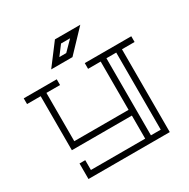

<svg xmlns="http://www.w3.org/2000/svg" viewBox="-202 -895 1285 1305"><g transform="rotate(-30 440.0 -242.0)"><path d="M860 -424H761V226H123V104H168V181H594V0H123V-424H16V-469H275V-424H168V-45H594V-424H495V-469H860ZM716 -424H639V181H716ZM599 -710 443 -546H276L400 -710ZM493 -665H422L366 -591H420Z"/></g></svg>

Font: Geostar
Style: Regular
Weight: 400
Designer: Joe Prince
Foundry: Joe Prince
Version: Version 1.002